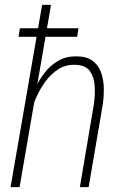

<svg xmlns="http://www.w3.org/2000/svg" viewBox="-20 -770 516 790"><path d="M189.9 -750 60.5 0H23.4L153.3 -750ZM106.9 -304.2 95.7 -327.1Q104.5 -361.3 120.8 -398.4Q137.2 -435.5 161.4 -467.8Q185.5 -500 218.5 -519.3Q251.5 -538.6 294.4 -538.1Q336.4 -538.1 360.6 -520Q384.8 -502 395.5 -472.9Q406.2 -443.8 407 -409.7Q407.7 -375.5 403.3 -342.8L344.7 0H308.6L366.7 -343.8Q371.6 -378.9 369.6 -415.8Q367.7 -452.6 349.4 -478Q331.1 -503.4 285.6 -503.4Q248.5 -503.9 218.8 -484.4Q189 -464.8 166.7 -434.3Q144.5 -403.8 129.4 -369.4Q114.3 -335 106.9 -304.2ZM303.2 -653.8 297.4 -618.7H56.2L62 -653.8Z"/></svg>

Font: Roboto Condensed ExtraLight
Style: Italic
Weight: 250
Italic angle: -12°
Designer: Christian Robertson
Foundry: Google
Version: Version 3.008; 2023